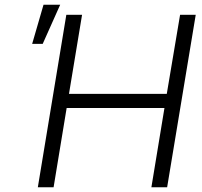

<svg xmlns="http://www.w3.org/2000/svg" viewBox="-20 -790 851 810"><path d="M139.6 0 259.8 -727.5H326.2L271 -394H683.6L739.7 -727.5H805.7L685.1 0H618.7L673.8 -334.5H261.2L206.1 0ZM115.7 -605 163.6 -770H233.9L160.2 -605Z"/></svg>

Font: Inter Tight Light
Style: Italic
Weight: 300
Italic angle: -9.39999°
Designer: Rasmus Andersson
Foundry: rsms
Version: Version 3.004